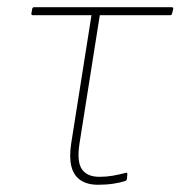

<svg xmlns="http://www.w3.org/2000/svg" viewBox="-20 -499 499 531"><path d="M251 12Q222 12 203 -0.5Q184 -13 177.5 -38.5Q171 -64 177 -103L233 -457H70Q66 -457 67 -463L69 -474Q70 -479 74 -479H455Q460 -479 459 -474L456 -462Q455 -457 451 -457H256L200 -103Q192 -52 206.5 -31Q221 -10 255 -10Q274 -10 291.5 -13Q309 -16 328 -21Q333 -23 332 -15L331 -4Q330 1 325 2Q313 6 293.5 9Q274 12 251 12Z"/></svg>

Font: Sofia Sans Thin
Style: Italic
Weight: 250
Italic angle: -9°
Version: Version 4.100-B